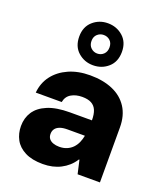

<svg xmlns="http://www.w3.org/2000/svg" viewBox="-147 -893 856 1002"><g transform="rotate(20 281.5 -391.5)"><path d="M209 12Q149 12 110 -8Q71 -28 53 -61.5Q35 -95 35 -136Q35 -181 57.5 -215.5Q80 -250 128 -270Q176 -290 251 -290H373Q373 -324 364 -345.5Q355 -367 335.5 -377.5Q316 -388 284 -388Q249 -388 223.5 -373Q198 -358 192 -326H48Q53 -381 84 -421.5Q115 -462 166.5 -485Q218 -508 285 -508Q357 -508 410.5 -485Q464 -462 493.5 -416.5Q523 -371 523 -305V0H399L382 -75H379Q365 -53 347 -37Q329 -21 307.5 -10Q286 1 261.5 6.5Q237 12 209 12ZM259 -102Q283 -102 301.5 -110Q320 -118 333 -131.5Q346 -145 354 -163Q362 -181 366 -202H269Q243 -202 226.5 -195.5Q210 -189 202 -177.5Q194 -166 194 -150Q194 -134 202 -123.5Q210 -113 225 -107.5Q240 -102 259 -102ZM279 -562Q231 -562 196 -593Q161 -624 161 -679Q161 -733 196 -764Q231 -795 279 -795Q328 -795 363 -764Q398 -733 398 -679Q398 -624 363 -593Q328 -562 279 -562ZM279 -627Q300 -627 314.5 -641Q329 -655 329 -679Q329 -703 314.5 -716.5Q300 -730 279 -730Q259 -730 244 -716.5Q229 -703 229 -679Q229 -655 244 -641Q259 -627 279 -627Z"/></g></svg>

Font: DM Sans 36pt Black
Style: Regular
Weight: 900
Designer: Colophon Foundry, Jonny Pinhorn
Foundry: Colophon Foundry
Version: Version 4.004;gftools[0.9.30]